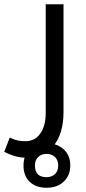

<svg xmlns="http://www.w3.org/2000/svg" viewBox="-60 -505 405 907"><path d="M62 240Q13 240 -40 212L-14 145Q10 156 26 159Q42 162 60 162Q105 162 130.5 125.5Q156 89 156 29V-485H240V24Q240 125 194 182.5Q148 240 62 240ZM160 382Q110 382 80.5 354Q51 326 51 277Q51 228 81 200Q111 172 160 172Q210 172 241 200.5Q272 229 272 276Q272 324 241 353Q210 382 160 382ZM160 332Q184 332 199.5 317.5Q215 303 215 277Q215 251 199.5 236.5Q184 222 160 222Q136 222 120.5 236.5Q105 251 105 277Q105 332 160 332Z"/></svg>

Font: Noto Kufi Arabic
Style: Regular
Weight: 400
Designer: Monotype Design Team, David Williams, Khaled Hosny
Foundry: Google LLC
Version: Version 2.109; ttfautohint (v1.8.4.7-5d5b)